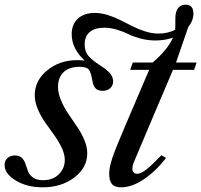

<svg xmlns="http://www.w3.org/2000/svg" viewBox="-54 -800 870 830"><path d="M279.8 -540Q292.5 -540 312 -538.1Q255.9 -589.8 255.9 -651.9Q255.9 -694.8 282.7 -719.5Q309.6 -744.1 356 -744.1Q383.3 -744.1 412.6 -734.9Q441.9 -725.6 467.8 -712.4Q493.7 -699.2 519.3 -686.3Q544.9 -673.3 574.2 -664.1Q603.5 -654.8 630.9 -654.8Q669.9 -654.8 703.1 -670.9Q704.1 -674.8 704.1 -721.2Q704.1 -749.5 715.6 -764.6Q727.1 -779.8 748 -779.8Q782.2 -779.8 782.2 -741.2Q782.2 -711.4 759.8 -683.1L707 -529.8H795.9L785.2 -498H693.8L611.8 -305.2Q528.8 -109.9 523.9 -97.2Q518.1 -80.1 518.1 -71.8Q518.1 -61.5 523.4 -55.2Q528.8 -48.8 539.1 -48.8Q554.7 -48.8 578.1 -66.9Q601.6 -85 644 -128.9L664.1 -117.2Q615.7 -56.2 565.2 -23.2Q514.6 9.8 470.2 9.8Q441.9 9.8 429.9 -4.4Q418 -18.6 418 -49.8Q418 -75.2 430.9 -114.7Q443.8 -154.3 486.8 -254.9L590.8 -498H508.8L520 -529.8H606Q671.4 -585.9 693.8 -637.2Q658.2 -625 618.2 -625Q585 -625 553.2 -633.5Q521.5 -642.1 500.7 -652.6Q480 -663.1 451.9 -671.6Q423.8 -680.2 397 -680.2Q356 -680.2 334 -661.6Q312 -643.1 312 -607.9Q312 -577.6 327.9 -558.8Q343.8 -540 377.9 -518.1Q390.1 -510.3 397.7 -504.6Q405.3 -499 415.3 -489.7Q425.3 -480.5 430.2 -470Q435.1 -459.5 435.1 -448.2Q435.1 -430.2 422.4 -418.7Q409.7 -407.2 389.2 -407.2Q377 -407.2 368.4 -411.4Q359.9 -415.5 355.2 -422.9Q350.6 -430.2 348.6 -436.5Q346.7 -442.9 345.2 -451.2Q339.4 -486.8 330.1 -499Q320.8 -511.2 290 -511.2Q244.6 -511.2 220.7 -487.8Q196.8 -464.4 196.8 -424.8Q196.8 -397 209.7 -366.2Q222.7 -335.4 241.2 -308.1Q259.8 -280.8 278.6 -253.4Q297.4 -226.1 310.3 -195.6Q323.2 -165 323.2 -137.2Q323.2 -75.2 267.3 -32.7Q211.4 9.8 130.9 9.8Q63 9.8 14.4 -19.5Q-34.2 -48.8 -34.2 -86.9Q-34.2 -105.5 -21.7 -116.7Q-9.3 -127.9 11.2 -127.9Q30.3 -127.9 41 -116.9Q51.8 -106 56.6 -90.1Q61.5 -74.2 67.6 -58.6Q73.7 -43 89.6 -32Q105.5 -21 131.8 -21Q174.8 -21 200.4 -46.6Q226.1 -72.3 226.1 -108.9Q226.1 -133.3 212.6 -161.6Q199.2 -189.9 180.2 -216.1Q161.1 -242.2 142.1 -269.3Q123 -296.4 109.6 -327.6Q96.2 -358.9 96.2 -388.2Q96.2 -451.7 149.9 -495.8Q203.6 -540 279.8 -540Z"/></svg>

Font: Libre Caslon Text
Style: Italic
Weight: 400
Italic angle: -25°
Designer: Pablo Impallari, Rodrigo Fuenzalida
Foundry: Pablo Impallari, Rodrigo Fuenzalida
Version: Version 1.002